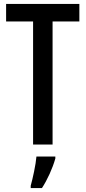

<svg xmlns="http://www.w3.org/2000/svg" viewBox="-20 -734 435 975"><path d="M247 0V-625H383V-714H11V-625H148V0ZM261 71V61H165C162 101 146 174 136 209V221H193C220 180 247 121 261 71Z"/></svg>

Font: Noto Sans Myanmar UI ExtraCondensed Medium
Style: Regular
Weight: 500
Width: 2
Designer: Monotype Design Team
Foundry: Monotype Imaging Inc.
Version: Version 2.103